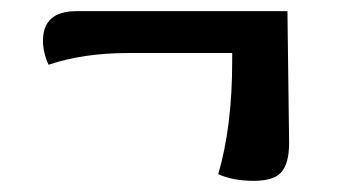

<svg xmlns="http://www.w3.org/2000/svg" viewBox="-20 -356 614 344"><path d="M117 -336H495Q498 -103 498 -100Q498 -64 484.5 -48Q471 -32 435 -32Q397 -32 371 -44Q396 -129 396 -246V-261H210Q129 -261 67 -240Q57 -262 57 -283Q57 -336 117 -336Z"/></svg>

Font: Overlock
Style: Black
Weight: 900
Designer: Dario Muhafara
Foundry: Dario Manuel Muhafara
Version: Version 1.001